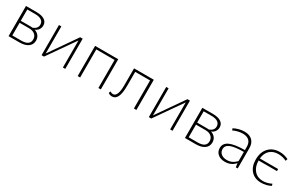

<svg xmlns="http://www.w3.org/2000/svg" viewBox="138 -1564 4054 2651"><g transform="rotate(30 2165.0 -239.0)"><path d="M99 0V-481H268Q351 -481 396.5 -451Q442 -421 442 -366Q442 -328 421 -298.5Q400 -269 366 -258Q410 -244 434.5 -212Q459 -180 459 -136Q459 -72 409.5 -36Q360 0 271 0ZM298 -268Q308 -268 328 -266Q400 -294 400 -355Q400 -400 365 -424Q330 -448 265 -448H139V-268ZM139 -34H280Q417 -34 417 -130Q417 -179 382.5 -207.5Q348 -236 289 -236H139Z M625 0V-481H663V-49L963 -481H1003V0H965V-431L664 0Z M1201 0V-481H1570V0H1531V-447H1240V0Z M1751 8Q1715 8 1689 -13L1699 -42Q1726 -27 1745 -27Q1822 -27 1822 -212V-481H2137V0H2097V-447H1860V-220Q1860 8 1751 8Z M2335 0V-481H2373V-49L2673 -481H2713V0H2675V-431L2374 0Z M2911 0V-481H3080Q3163 -481 3208.5 -451Q3254 -421 3254 -366Q3254 -328 3233 -298.5Q3212 -269 3178 -258Q3222 -244 3246.5 -212Q3271 -180 3271 -136Q3271 -72 3221.5 -36Q3172 0 3083 0ZM3110 -268Q3120 -268 3140 -266Q3212 -294 3212 -355Q3212 -400 3177 -424Q3142 -448 3077 -448H2951V-268ZM2951 -34H3092Q3229 -34 3229 -130Q3229 -179 3194.5 -207.5Q3160 -236 3101 -236H2951Z M3551 10Q3481 10 3438.5 -26Q3396 -62 3396 -122Q3396 -197 3472.5 -232.5Q3549 -268 3712 -269V-320Q3712 -385 3676.5 -418.5Q3641 -452 3574 -452Q3502 -452 3423 -416L3413 -445Q3496 -488 3583 -488Q3663 -488 3707.5 -444.5Q3752 -401 3752 -322V0H3722L3713 -62Q3650 10 3551 10ZM3437 -127Q3437 -81 3471.5 -53Q3506 -25 3563 -25Q3650 -25 3712 -95V-240Q3567 -239 3502 -212.5Q3437 -186 3437 -127Z M4128 10Q4026 10 3966 -55.5Q3906 -121 3906 -233Q3906 -350 3970.5 -419Q4035 -488 4145 -488Q4217 -488 4283 -455L4272 -422Q4211 -453 4142 -453Q4058 -453 4007 -405.5Q3956 -358 3948 -272H4240V-239H3947Q3948 -140 3999.5 -81.5Q4051 -23 4137 -23Q4205 -23 4273 -57L4282 -28Q4214 10 4128 10Z"/></g></svg>

Font: Cantarell Light
Style: Regular
Weight: 300
Designer: Dave Crossland, Nikolaus Waxweiler, Florian Fecher, Jacques Le Bailly, Eben Sorkin, Alexei Vanyashin, Alexios Zavras, Em
Version: Version 0.303